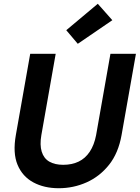

<svg xmlns="http://www.w3.org/2000/svg" viewBox="-20 -985 740 1017"><path d="M291 12Q214 12 156.5 -19Q99 -50 73 -112Q47 -174 64 -270L140 -700H275L199 -269Q190 -217 201 -181.5Q212 -146 241 -129Q270 -112 315 -112Q361 -112 396.5 -129Q432 -146 455.5 -181.5Q479 -217 489 -269L565 -700H700L624 -270Q607 -174 557.5 -112Q508 -50 438.5 -19Q369 12 291 12ZM392 -753 331 -825 498 -965 575 -878Z"/></svg>

Font: DM Sans 9pt
Style: Bold Italic
Weight: 700
Italic angle: -10°
Version: Version 4.004;gftools[0.9.30]